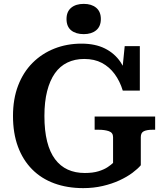

<svg xmlns="http://www.w3.org/2000/svg" viewBox="-20 -953 847 990"><path d="M706 -246V-101Q691 -83 663 -62Q635 -41 596 -23Q557 -5 509.5 6Q462 17 409 17Q327 17 260 -7.5Q193 -32 145.5 -80Q98 -128 72.5 -197Q47 -266 47 -355Q47 -443 73.5 -512Q100 -581 148 -629Q196 -677 260.5 -702.5Q325 -728 400 -728Q471 -728 521 -703Q571 -678 601.5 -633Q632 -588 645 -526L607 -555L623 -715H701V-486H613Q598 -535 571 -571.5Q544 -608 505.5 -628.5Q467 -649 414 -649Q366 -649 327.5 -630.5Q289 -612 263 -575Q237 -538 223 -483Q209 -428 209 -355Q209 -279 223 -223.5Q237 -168 264 -132Q291 -96 329.5 -78.5Q368 -61 417 -61Q459 -61 488 -70Q517 -79 535.5 -91.5Q554 -104 563 -113V-246Q563 -269 541.5 -276.5Q520 -284 488 -284H468V-352H780V-284H766Q738 -284 722 -276.5Q706 -269 706 -246ZM412 -777Q371 -777 347 -796.5Q323 -816 323 -855Q323 -893 347 -913Q371 -933 412 -933Q452 -933 476 -913Q500 -893 500 -855Q500 -817 476 -797Q452 -777 412 -777Z"/></svg>

Font: Roboto Serif SemiBold
Style: Regular
Weight: 600
Designer: Greg Gazdowicz
Foundry: Commercial Type
Version: Version 1.008